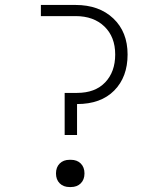

<svg xmlns="http://www.w3.org/2000/svg" viewBox="-20 -750 640 775"><path d="M241 -205V-375H291Q364 -375 404.5 -417.5Q445 -460 445 -530Q445 -601 401.5 -643Q358 -685 285 -685H145V-730H285Q380 -730 437.5 -675.5Q495 -621 495 -530Q495 -439 441 -384.5Q387 -330 291 -330V-205ZM261 5Q236 5 221 -10Q206 -25 206 -50Q206 -75 221 -90Q236 -105 261 -105H266Q291 -105 306 -90Q321 -75 321 -50Q321 -25 306 -10Q291 5 266 5Z"/></svg>

Font: Pitagon Sans Mono Thin
Style: Regular
Weight: 100
Monospace: yes
Designer: Travis Tran
Foundry: Pitagon
Version: Version 1.001; ttfautohint (v1.8.4.7-5d5b);gftools[0.9.26]